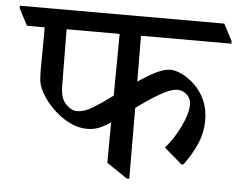

<svg xmlns="http://www.w3.org/2000/svg" viewBox="-76 -677 923 743"><g transform="rotate(5 386.0 -305.0)"><path d="M656 -63H648L579 -122Q614 -163 637.5 -212.5Q661 -262 661 -296Q661 -319 645 -334Q629 -349 609 -349Q582 -349 539.5 -324Q497 -299 451 -265L452 10H442L362 -44L363 -201Q338 -184 317.5 -176Q297 -168 273 -168Q237 -168 202.5 -185.5Q168 -203 139.5 -231Q111 -259 93.5 -289.5Q76 -320 75 -347Q74 -361 74 -373Q74 -385 74 -396Q74 -425 74.5 -465.5Q75 -506 75 -545H6L-28 -610V-620H766L800 -555V-545H449L450 -367Q499 -400 527 -412Q555 -424 575 -424Q593 -424 618.5 -412Q644 -400 668.5 -377Q693 -354 709 -319.5Q725 -285 725 -240Q725 -194 707.5 -152Q690 -110 656 -63ZM364 -305 366 -545H160L162 -325Q162 -278 183.5 -255.5Q205 -233 227 -233Q256 -233 288.5 -253Q321 -273 364 -305Z"/></g></svg>

Font: Tiro Devanagari Sanskrit
Style: Regular
Weight: 400
Designer: Devanagari: John Hudson & Fiona Ross. Latin: John Hudson.
Foundry: Tiro Typeworks Ltd.
Version: Version 1.52